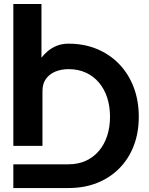

<svg xmlns="http://www.w3.org/2000/svg" viewBox="-20 -743 761 978"><path d="M329.3 214.8H47.9V93.9H329.3Q378.1 93.9 417.1 76.1Q456.1 58.3 483.7 25.8Q511.3 -6.6 525.9 -51Q540.4 -95.3 540.4 -148.4Q540.4 -201.6 525.9 -245.9Q511.3 -290.2 483.7 -322.7Q456.1 -355.2 417.1 -373Q378.1 -390.8 329.3 -390.8Q292.7 -390.8 262.5 -378.6Q232.3 -366.3 214.3 -341.6Q196.3 -316.9 196.3 -279.3V0H47.9V-722.7H191.2V-449.2Q204.9 -466.7 223.9 -482.9Q242.9 -499 269 -509.8Q295.2 -520.5 329.3 -520.5Q408.9 -520.5 474.4 -493.2Q539.8 -465.9 587.5 -416.1Q635.3 -366.3 661.1 -298.2Q686.9 -230.2 686.9 -148.4Q686.9 -66.7 661.1 0Q635.3 66.8 587.5 114.8Q539.8 162.9 474.4 188.9Q408.9 214.8 329.3 214.8Z"/></svg>

Font: Giphurs SC
Style: Regular
Weight: 400
Version: Version 0.920